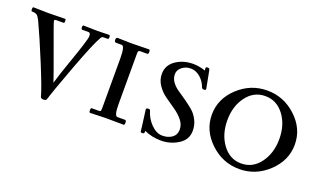

<svg xmlns="http://www.w3.org/2000/svg" viewBox="-60 -822 1941 1166"><g transform="rotate(20 910.0 -239.0)"><path d="M421 -481 494 -483Q501 -483 501 -470Q501 -457 494 -457H468Q457 -457 452 -448Q424 -402 357.5 -224Q291 -46 273 14Q269 23 253.5 23Q238 23 234 13Q221 -37 161 -183Q101 -329 59 -418Q47 -442 37 -449Q27 -456 6 -456Q0 -456 0 -469.5Q0 -483 6 -483L101 -481Q101 -481 209 -483Q215 -483 215 -470Q215 -457 209 -457H161Q150 -457 150 -448Q150 -442 205.5 -291Q261 -140 276 -94Q294 -156 323 -238Q384 -410 384 -433Q384 -456 372 -456H331Q323 -456 323 -469.5Q323 -483 329 -483Z M550 -483 629 -481Q640 -481 648 -481L752 -483Q759 -483 759 -468.5Q759 -454 751 -454H705Q692 -454 692 -438V-107Q692 -31 712 -31H762Q770 -31 770 -15.5Q770 0 764 0L648 -1L548 2Q541 2 541 -13Q541 -28 547 -28H592Q603 -28 605 -32.5Q607 -37 607 -57V-372Q607 -452 587 -452H551Q539 -452 539 -467.5Q539 -483 550 -483Z M1140 -485 1161 -375Q1161 -367 1149 -367Q1137 -367 1134 -375Q1121 -412 1093 -436Q1065 -460 1032.5 -460.5Q1000 -461 975.5 -442Q951 -423 951 -395.5Q951 -368 967.5 -345.5Q984 -323 1008 -307Q1032 -291 1061 -270.5Q1090 -250 1114 -230Q1138 -210 1154.5 -178Q1171 -146 1171 -109Q1171 -51 1120 -19Q1069 13 1009.5 13Q950 13 900 -10Q900 2 898.5 5Q897 8 888 9H884Q876 9 875 1Q873 -23 867 -65Q861 -107 858 -133Q858 -143 870.5 -143Q883 -143 884 -138Q898 -89 933 -53.5Q968 -18 1006 -18Q1044 -18 1069 -36.5Q1094 -55 1094 -88Q1094 -121 1071.5 -148.5Q1049 -176 1017 -198Q985 -220 953 -242.5Q921 -265 898.5 -298Q876 -331 876 -370Q876 -426 923.5 -459Q971 -492 1036 -492Q1073 -492 1115 -478Q1113 -484 1113 -492.5Q1113 -501 1122.5 -501Q1132 -501 1135 -498.5Q1138 -496 1140 -485Z M1326.5 -419Q1407 -494 1514 -494Q1621 -494 1701.5 -419Q1782 -344 1782 -241.5Q1782 -139 1701.5 -63Q1621 13 1514 13Q1407 13 1326.5 -63Q1246 -139 1246 -241.5Q1246 -344 1326.5 -419ZM1635 -395.5Q1588 -458 1514 -458Q1440 -458 1393 -395.5Q1346 -333 1346 -241.5Q1346 -150 1393 -86.5Q1440 -23 1514 -23Q1588 -23 1635 -86.5Q1682 -150 1682 -241.5Q1682 -333 1635 -395.5Z"/></g></svg>

Font: Sedan SC
Style: Regular
Weight: 400
Designer: Sebastian Salazar
Foundry: Sebastian Salazar
Version: Version 1.001